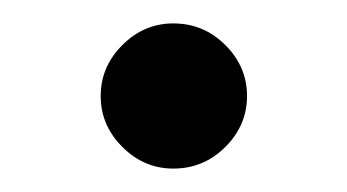

<svg xmlns="http://www.w3.org/2000/svg" viewBox="-20 -411 296 164"><path d="M128 -267Q103 -267 84.5 -285.5Q66 -304 66 -329Q66 -354 84.5 -372.5Q103 -391 128 -391Q154 -391 172.5 -372.5Q191 -354 191 -329Q191 -304 172.5 -285.5Q154 -267 128 -267Z"/></svg>

Font: Figtree Medium
Style: Regular
Weight: 500
Designer: Erik Kennedy
Foundry: Erik Kennedy
Version: Version 2.001; ttfautohint (v1.8.4.7-5d5b);gftools[0.9.27]